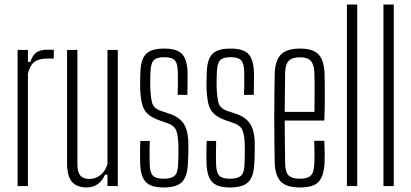

<svg xmlns="http://www.w3.org/2000/svg" viewBox="-20 -820 1813 846"><path d="M57.5 0V-600H103V-547.5H114Q123.5 -577.5 141 -589.2Q158.5 -601 188.5 -601Q196 -601 203.5 -600.8Q211 -600.5 217 -600.5V-562H189Q151 -562 131.5 -547Q112 -532 103 -496V0Z M362 6Q318.5 6 297 -19Q275.5 -44 275.5 -100.5V-600H321V-98Q321 -62.5 333.5 -47Q346 -31.5 373.5 -31.5Q401 -31.5 422.5 -48.5Q444 -65.5 453.5 -97V-600H499V0H453.5V-50.5H443Q431 -23 410.2 -8.5Q389.5 6 362 6Z M700.5 6Q644 6 621.5 -19Q599 -44 597.5 -101.5Q597 -122.5 597 -147.5Q597 -172.5 598.5 -199H640Q639 -169 639 -144.2Q639 -119.5 639.5 -98.5Q640.5 -59.5 653.8 -46Q667 -32.5 700.5 -32.5Q735.5 -32.5 749.8 -46Q764 -59.5 765 -98.5Q765.5 -113.5 765.8 -127Q766 -140.5 766.2 -153.8Q766.5 -167 766 -180Q765 -223 756.5 -244.8Q748 -266.5 720 -276.5L679 -291Q647.5 -302.5 630 -319Q612.5 -335.5 605.8 -362.8Q599 -390 597.5 -434Q597 -451.5 597.5 -466Q598 -480.5 598.5 -497.5Q599.5 -556 622 -581Q644.5 -606 703.5 -606Q761 -606 783 -581.2Q805 -556.5 806.5 -498.5Q806.5 -478.5 806.5 -453.8Q806.5 -429 805.5 -402H762.5Q763.5 -421 763.8 -438.8Q764 -456.5 763.8 -472.8Q763.5 -489 763.5 -502Q763 -540.5 750.2 -554.2Q737.5 -568 703.5 -568Q669.5 -568 657 -554.2Q644.5 -540.5 643 -502Q642.5 -483 642 -468.8Q641.5 -454.5 642 -436.5Q643.5 -394.5 649.8 -369Q656 -343.5 687 -332L727.5 -318.5Q770 -304.5 790 -274Q810 -243.5 810 -181.5Q810 -163 809.8 -141.2Q809.5 -119.5 808 -100.5Q806 -44 782.8 -19Q759.5 6 700.5 6Z M993 6Q936.5 6 914 -19Q891.5 -44 890 -101.5Q889.5 -122.5 889.5 -147.5Q889.5 -172.5 891 -199H932.5Q931.5 -169 931.5 -144.2Q931.5 -119.5 932 -98.5Q933 -59.5 946.2 -46Q959.5 -32.5 993 -32.5Q1028 -32.5 1042.2 -46Q1056.5 -59.5 1057.5 -98.5Q1058 -113.5 1058.2 -127Q1058.5 -140.5 1058.8 -153.8Q1059 -167 1058.5 -180Q1057.5 -223 1049 -244.8Q1040.5 -266.5 1012.5 -276.5L971.5 -291Q940 -302.5 922.5 -319Q905 -335.5 898.2 -362.8Q891.5 -390 890 -434Q889.5 -451.5 890 -466Q890.5 -480.5 891 -497.5Q892 -556 914.5 -581Q937 -606 996 -606Q1053.5 -606 1075.5 -581.2Q1097.5 -556.5 1099 -498.5Q1099 -478.5 1099 -453.8Q1099 -429 1098 -402H1055Q1056 -421 1056.2 -438.8Q1056.5 -456.5 1056.2 -472.8Q1056 -489 1056 -502Q1055.5 -540.5 1042.8 -554.2Q1030 -568 996 -568Q962 -568 949.5 -554.2Q937 -540.5 935.5 -502Q935 -483 934.5 -468.8Q934 -454.5 934.5 -436.5Q936 -394.5 942.2 -369Q948.5 -343.5 979.5 -332L1020 -318.5Q1062.5 -304.5 1082.5 -274Q1102.5 -243.5 1102.5 -181.5Q1102.5 -163 1102.2 -141.2Q1102 -119.5 1100.5 -100.5Q1098.5 -44 1075.2 -19Q1052 6 993 6Z M1302.5 6Q1243.5 6 1218.2 -19Q1193 -44 1190.5 -101.5Q1189.5 -148 1189 -197.8Q1188.5 -247.5 1188.5 -299Q1188.5 -350.5 1189 -400.5Q1189.5 -450.5 1190.5 -497.5Q1193 -556 1219 -581Q1245 -606 1302.5 -606Q1358 -606 1382.5 -581.2Q1407 -556.5 1410 -499Q1410.5 -482.5 1411 -452Q1411.5 -421.5 1411.2 -380Q1411 -338.5 1409 -289H1234.5Q1234.5 -245.5 1235.2 -199.2Q1236 -153 1236.5 -98.5Q1237.5 -60 1252.5 -46.2Q1267.5 -32.5 1301.5 -32.5Q1335 -32.5 1349.2 -46.2Q1363.5 -60 1365 -98.5Q1366 -118.5 1365.8 -143.8Q1365.5 -169 1364.5 -199.5H1409Q1410.5 -172.5 1410.8 -147.5Q1411 -122.5 1410 -101.5Q1407 -44 1384 -19Q1361 6 1302.5 6ZM1234.5 -327H1365.5Q1366 -363 1366.2 -397.5Q1366.5 -432 1366.2 -459.5Q1366 -487 1365 -502Q1363 -537.5 1348.8 -552.5Q1334.5 -567.5 1302.5 -567.5Q1268 -567.5 1252.8 -552.5Q1237.5 -537.5 1236.5 -502Q1236 -452.5 1235.2 -410Q1234.5 -367.5 1234.5 -327Z M1508.5 0V-800H1554V0Z M1669.5 0V-800H1715V0Z"/></svg>

Font: Big Shoulders Display Thin Light
Style: Regular
Weight: 300
Version: Version 2.002